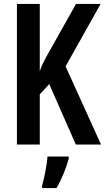

<svg xmlns="http://www.w3.org/2000/svg" viewBox="-20 -734 533 975"><path d="M493 0 313 -397 491 -714H366L226 -465C205 -427 189 -396 182 -372V-714H66V0H182V-255L230 -307L365 0ZM329 72V61H221C219 101 204 174 194 208V221H267C294 175 315 122 329 72Z"/></svg>

Font: Noto Sans Hebrew ExtraCondensed SemiBold
Style: Regular
Weight: 600
Width: 2
Designer: Ben Nathan
Foundry: Google LLC
Version: Version 3.001